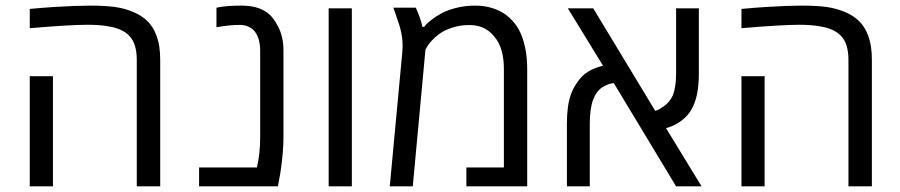

<svg xmlns="http://www.w3.org/2000/svg" viewBox="-20 -660 3188 680"><path d="M464.4 0V-447.8Q464.4 -504.9 438.7 -532.2Q413.1 -559.6 361.8 -566.9Q350.1 -569.3 331.8 -570.8Q313.5 -572.3 290 -572.3Q259.3 -572.3 209.2 -569.3Q159.2 -566.4 85.4 -560.1V-628.4Q108.4 -630.9 130.4 -632.3Q152.3 -633.8 172.9 -635.3Q211.9 -637.7 242.9 -638.9Q273.9 -640.1 297.4 -640.1Q352.5 -640.1 387 -635.3Q421.4 -630.4 451.7 -617.7Q481.9 -605 502 -585.4Q522 -565.9 533.7 -535.2Q541 -515.6 544.2 -494.6Q547.4 -473.6 547.4 -447.8V0ZM85.4 0V-390.1H167.5V0Z M685.1 0V-66.9H890.1Q896 -93.8 898.7 -119.6Q901.4 -145.5 901.4 -170.9V-480.5Q901.4 -503.9 895.5 -522.7Q889.6 -541.5 877.9 -553.7Q868.7 -562 856.7 -566.9Q844.7 -571.8 829.1 -571.8Q809.6 -571.8 789.1 -569.6Q768.6 -567.4 746.6 -563.5V-632.8Q765.1 -636.7 786.9 -638.4Q808.6 -640.1 834 -640.1Q862.3 -640.1 883.3 -634.8Q904.3 -629.4 919.9 -619.6Q934.6 -610.4 945.6 -596.7Q956.5 -583 963.9 -567.4Q973.6 -550.3 978.8 -528.3Q983.9 -506.3 983.9 -480.5V-170.9Q983.9 -146.5 981.4 -118.9Q979 -91.3 975.6 -66.2Q972.2 -41 968.8 -24.9L964.4 0Z M1144 0V-630.4H1226.1V0Z M1360.4 0 1404.3 -469.2Q1405.3 -478.5 1405.5 -485.6Q1405.8 -492.7 1405.8 -499.5Q1405.8 -514.2 1404.1 -527.1Q1402.3 -540 1398.4 -556.6Q1397.5 -561.5 1393.6 -573Q1389.6 -584.5 1386 -595.5Q1382.3 -606.4 1381.3 -609.9Q1379.4 -615.7 1377.2 -621.3Q1375 -627 1373 -632.8H1452.6Q1461.4 -613.3 1467.3 -596.4Q1473.1 -579.6 1476.1 -564.9H1482.4Q1488.8 -574.7 1507.6 -589.4Q1526.4 -604 1545.4 -613.8Q1564.5 -624 1595.7 -632.1Q1627 -640.1 1662.6 -640.1Q1695.3 -640.1 1722.2 -631.8Q1749 -623.5 1770 -608.9Q1784.7 -598.1 1796.6 -584.7Q1808.6 -571.3 1817.4 -555.7Q1832 -528.3 1839.6 -492.9Q1847.2 -457.5 1847.2 -414.6V0H1631.8V-66.9H1764.6V-414.6Q1764.6 -452.1 1756.3 -481.2Q1748 -510.3 1731.4 -529.3Q1721.7 -542 1708.7 -551.5Q1695.8 -561 1679 -566.2Q1662.1 -571.3 1640.6 -571.3Q1609.4 -571.3 1581.5 -562Q1553.7 -552.7 1536.6 -540.5Q1520.5 -528.8 1507.6 -514.4Q1494.6 -500 1486.8 -483.9L1441.9 0Z M1987.8 0V-221.7Q1987.8 -252 1991 -277.6Q1994.1 -303.2 2002.2 -326.2Q2010.3 -349.1 2026.4 -371.1Q2040 -391.6 2062.3 -405.8Q2084.5 -419.9 2115.7 -427.2L1991.2 -630.4H2081.1L2300.8 -267.1Q2307.6 -269.5 2313.5 -272.5Q2319.3 -275.4 2324.2 -279.3Q2351.6 -295.9 2363 -323.2Q2374.5 -350.6 2374.5 -399.9V-630.4H2455.1V-399.9Q2455.1 -358.4 2448.7 -326.9Q2442.4 -295.4 2428.2 -271Q2416.5 -250.5 2393.6 -232.7Q2370.6 -214.8 2338.9 -206.1L2464.8 0H2374.5L2153.8 -365.7Q2136.2 -364.7 2114.5 -351.6Q2092.8 -338.4 2081.1 -308.1Q2068.8 -275.9 2068.8 -221.7V0Z M2984.9 0V-447.8Q2984.9 -504.9 2959.2 -532.2Q2933.6 -559.6 2882.3 -566.9Q2870.6 -569.3 2852.3 -570.8Q2834 -572.3 2810.5 -572.3Q2779.8 -572.3 2729.7 -569.3Q2679.7 -566.4 2606 -560.1V-628.4Q2628.9 -630.9 2650.9 -632.3Q2672.9 -633.8 2693.4 -635.3Q2732.4 -637.7 2763.4 -638.9Q2794.4 -640.1 2817.9 -640.1Q2873 -640.1 2907.5 -635.3Q2941.9 -630.4 2972.2 -617.7Q3002.4 -605 3022.5 -585.4Q3042.5 -565.9 3054.2 -535.2Q3061.5 -515.6 3064.7 -494.6Q3067.9 -473.6 3067.9 -447.8V0ZM2606 0V-390.1H2688V0Z"/></svg>

Font: Wonky
Style: Regular
Weight: 400
Designer: Monotype Design Team
Foundry: Monotype Imaging Inc.
Version: Version 3.000